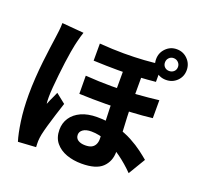

<svg xmlns="http://www.w3.org/2000/svg" viewBox="-156 -1041 1313 1278"><g transform="rotate(20 500.0 -402.5)"><path d="M725 -672Q725 -634 725 -591.5Q725 -549 725 -509Q725 -469 725 -436Q725 -382 727 -335.5Q729 -289 731.5 -247Q734 -205 736 -166.5Q738 -128 738 -93Q738 -25 693.5 17.5Q649 60 547 60Q488 60 439.5 42.5Q391 25 361.5 -11Q332 -47 332 -103Q332 -150 356.5 -187Q381 -224 427.5 -245.5Q474 -267 541 -267Q619 -267 683 -249.5Q747 -232 796 -205.5Q845 -179 880 -152.5Q915 -126 936 -108L864 12Q816 -37 761 -77Q706 -117 649 -140.5Q592 -164 537 -164Q499 -164 478.5 -149.5Q458 -135 458 -113Q458 -88 477.5 -75.5Q497 -63 528 -63Q556 -63 572.5 -71.5Q589 -80 597.5 -96.5Q606 -113 606 -135Q606 -159 604.5 -193.5Q603 -228 601 -268.5Q599 -309 598 -351Q597 -393 597 -432Q597 -474 597 -521.5Q597 -569 597 -609.5Q597 -650 597 -672ZM374 -500Q470 -493 560.5 -493Q651 -493 734 -499Q817 -505 890 -514V-387Q825 -379 741 -374.5Q657 -370 564 -369Q471 -368 375 -372ZM389 -733Q484 -726 561 -726Q638 -726 704 -730.5Q770 -735 827 -743V-621Q770 -615 704.5 -611.5Q639 -608 562 -608Q485 -608 389 -612ZM262 -763Q258 -752 252.5 -732.5Q247 -713 242.5 -694.5Q238 -676 236 -667Q232 -649 226 -614Q220 -579 214 -534Q208 -489 203 -442Q198 -395 194.5 -353Q191 -311 191 -282Q191 -274 191.5 -259Q192 -244 194 -235Q200 -251 207 -266.5Q214 -282 221.5 -297.5Q229 -313 235 -328L303 -274Q289 -231 274.5 -185.5Q260 -140 248.5 -99.5Q237 -59 231 -31Q229 -21 227 -6.5Q225 8 225 16Q225 24 225 36Q225 48 226 60L100 68Q84 17 72 -66.5Q60 -150 60 -252Q60 -309 64 -370.5Q68 -432 74.5 -489.5Q81 -547 87.5 -594.5Q94 -642 98 -670Q101 -691 104.5 -720.5Q108 -750 108 -776ZM839 -764Q839 -744 852 -731.5Q865 -719 884 -719Q904 -719 917.5 -731.5Q931 -744 931 -764Q931 -783 917.5 -796.5Q904 -810 884 -810Q865 -810 852 -796.5Q839 -783 839 -764ZM776 -764Q776 -809 807.5 -841Q839 -873 884 -873Q930 -873 961.5 -841Q993 -809 993 -764Q993 -718 961.5 -687Q930 -656 884 -656Q839 -656 807.5 -687Q776 -718 776 -764Z"/></g></svg>

Font: Noto Sans SC ExtraBold
Style: Regular
Weight: 800
Designer: Ryoko NISHIZUKA 西塚涼子 (kana, bopomofo & ideographs); Paul D. Hunt (Latin, Greek & Cyrillic); Sandoll Communications 산돌커뮤니
Foundry: Adobe
Version: Version 2.004-H2;hotconv 1.0.118;makeotfexe 2.5.65603